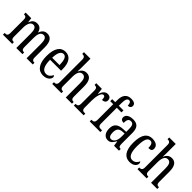

<svg xmlns="http://www.w3.org/2000/svg" viewBox="243 -2005 3251 3251"><g transform="rotate(45 1868.5 -380.0)"><path d="M20 0H241V-41H239C204 -41 177 -48 177 -108V-321C177 -407 202 -484 266 -484C320 -484 340 -434 340 -347V0H487V-41H484C449 -41 426 -50 426 -113V-335C426 -414 447 -484 512 -484C566 -484 586 -434 586 -347V0H734V-41H732C696 -41 673 -50 673 -113V-349C673 -486 624 -546 542 -546C486 -546 443 -522 417 -448H414C394 -522 351 -546 299 -546C241 -546 204 -522 178 -454H173L162 -536H28V-495H30C65 -495 90 -486 90 -426V-113C90 -50 67 -41 32 -41H20Z M986 10C1088 10 1133 -50 1133 -91C1133 -109 1124 -119 1113 -124C1094 -81 1059 -45 1004 -45C928 -45 886 -114 885 -264H1148V-304C1148 -462 1084 -546 978 -546C863 -546 797 -452 797 -264C797 -90 864 10 986 10ZM1062 -313H886C889 -430 920 -496 980 -496C1039 -496 1061 -422 1062 -313Z M1200 0H1420V-41H1418C1383 -41 1356 -48 1356 -108V-321C1356 -421 1382 -484 1445 -484C1504 -484 1525 -434 1525 -347V0H1673V-41H1671C1635 -41 1612 -50 1612 -113V-349C1612 -486 1566 -546 1481 -546C1412 -546 1375 -501 1356 -454H1353C1353 -462 1356 -499 1356 -531V-760H1200V-719H1207C1238 -719 1269 -710 1269 -651V-113C1269 -50 1241 -41 1207 -41H1200Z M1718 0H1952V-41H1933C1899 -41 1872 -49 1872 -108V-276C1872 -370 1897 -483 1946 -483C1977 -483 1987 -460 1987 -405C2042 -405 2066 -431 2066 -471C2066 -516 2040 -546 1987 -546C1922 -546 1891 -492 1869 -428H1866L1853 -536H1719V-495H1722C1757 -495 1784 -486 1784 -427V-113C1784 -50 1756 -41 1721 -41H1718Z M2098 0H2353V-41H2322C2287 -41 2259 -50 2259 -113V-488H2370V-536H2259V-596C2259 -679 2275 -726 2317 -726C2355 -726 2364 -685 2364 -644C2410 -644 2431 -668 2431 -701C2431 -740 2403 -770 2324 -770C2225 -770 2173 -706 2173 -587V-536H2101V-488H2173V-113C2173 -50 2142 -41 2110 -41H2098Z M2536 10C2603 10 2628 -31 2662 -88H2668L2680 0H2799V-41H2796C2760 -41 2747 -57 2747 -113V-372C2747 -499 2696 -546 2597 -546C2507 -546 2448 -510 2448 -450C2448 -409 2473 -388 2522 -388C2522 -453 2534 -497 2590 -497C2649 -497 2660 -448 2660 -373V-312L2595 -309C2474 -304 2415 -256 2415 -150C2415 -41 2469 10 2536 10ZM2564 -42C2523 -42 2505 -82 2505 -144C2505 -223 2532 -265 2615 -270L2661 -273V-191C2661 -106 2623 -42 2564 -42Z M3058 10C3159 10 3197 -47 3197 -89C3197 -108 3191 -119 3181 -127C3163 -84 3127 -45 3070 -45C2995 -45 2961 -123 2961 -266C2961 -445 2998 -497 3055 -497C3105 -497 3118 -446 3118 -384C3174 -384 3197 -398 3197 -444C3197 -509 3144 -546 3054 -546C2952 -546 2873 -479 2873 -265C2873 -70 2949 10 3058 10Z M3242 0H3462V-41H3460C3425 -41 3398 -48 3398 -108V-321C3398 -421 3424 -484 3487 -484C3546 -484 3567 -434 3567 -347V0H3715V-41H3713C3677 -41 3654 -50 3654 -113V-349C3654 -486 3608 -546 3523 -546C3454 -546 3417 -501 3398 -454H3395C3395 -462 3398 -499 3398 -531V-760H3242V-719H3249C3280 -719 3311 -710 3311 -651V-113C3311 -50 3283 -41 3249 -41H3242Z"/></g></svg>

Font: Noto Serif Armenian ExtraCondensed
Style: Regular
Weight: 400
Width: 2
Designer: Monotype Design Team
Foundry: Monotype Imaging Inc.
Version: Version 2.008